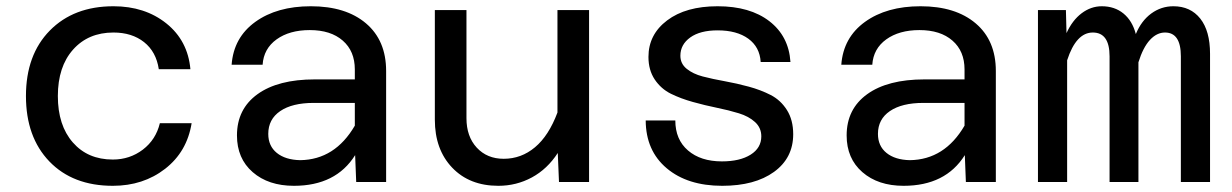

<svg xmlns="http://www.w3.org/2000/svg" viewBox="-20 -582 3939 614"><path d="M340.8 12.2Q212.9 12.2 137.9 -65.7Q63 -143.6 63 -274.9Q63 -406.7 139.4 -484.4Q215.8 -562 342.8 -562Q443.4 -562 512 -507.1Q580.6 -452.1 588.9 -360.8H487.8Q479.5 -416.5 440.7 -447.3Q401.9 -478 342.8 -478Q262.2 -478 213.6 -423.3Q165 -368.7 165 -274.9Q165 -181.2 212.9 -126.5Q260.7 -71.8 340.8 -71.8Q395 -71.8 436.8 -103.5Q478.5 -135.3 491.2 -188H592.8Q578.1 -96.7 508.1 -42.2Q438 12.2 340.8 12.2Z M919.9 12.2Q838.4 12.2 788.1 -31.5Q737.8 -75.2 737.8 -148.9Q737.8 -233.4 803.5 -280.8Q869.1 -328.1 986.8 -328.1H1114.7V-359.9Q1114.7 -418.5 1076.2 -452.1Q1037.6 -485.8 970.7 -485.8Q905.8 -485.8 864.5 -456.1Q823.2 -426.3 819.8 -375H720.7Q727.1 -461.9 796.4 -512Q865.7 -562 974.1 -562Q1085.9 -562 1150.4 -507.3Q1214.8 -452.6 1214.8 -355V0H1119.1L1115.7 -85.9Q1054.2 12.2 919.9 12.2ZM837.9 -153.8Q837.9 -115.2 865.2 -93Q892.6 -70.8 939.9 -69.8Q1051.3 -71.3 1114.7 -180.2V-252.9H982.9Q914.6 -252.9 876.2 -226.8Q837.9 -200.7 837.9 -153.8Z M1471.7 -549.8V-204.1Q1471.7 -145.5 1504.6 -109.9Q1537.6 -74.2 1590.8 -74.2Q1647 -74.2 1690.9 -111.1Q1734.9 -147.9 1762.7 -222.2V-549.8H1863.8V0H1767.6L1763.7 -92.8Q1730.5 -41.5 1680.9 -14.6Q1631.3 12.2 1573.7 12.2Q1481.4 12.2 1426 -45.9Q1370.6 -104 1370.6 -199.2V-549.8Z M2289.6 12.2Q2178.7 12.2 2112.1 -43.9Q2045.4 -100.1 2044.9 -196.8H2139.6Q2139.6 -135.7 2180.2 -100.8Q2220.7 -65.9 2288.6 -65.9Q2346.2 -65.9 2380.4 -87.4Q2414.6 -108.9 2414.6 -146Q2414.6 -173.3 2394.5 -191.7Q2374.5 -210 2342.8 -219.7Q2311 -229.5 2272.7 -237.3Q2234.4 -245.1 2195.8 -255.9Q2157.2 -266.6 2125.5 -282.2Q2093.8 -297.9 2073.7 -327.9Q2053.7 -357.9 2053.7 -399.9Q2053.7 -471.7 2113.5 -516.8Q2173.3 -562 2274.9 -562Q2378.4 -562 2440.4 -514.2Q2502.4 -466.3 2507.8 -383.8H2412.6Q2409.7 -431.6 2373 -458.3Q2336.4 -484.9 2274.9 -484.9Q2218.8 -484.9 2187.3 -462.2Q2155.8 -439.5 2155.8 -403.8Q2155.8 -378.4 2175.8 -362.1Q2195.8 -345.7 2227.5 -337.4Q2259.3 -329.1 2297.6 -322.3Q2335.9 -315.4 2374.5 -304.9Q2413.1 -294.4 2444.8 -278.1Q2476.6 -261.7 2496.6 -230Q2516.6 -198.2 2516.6 -152.8Q2516.6 -76.7 2455.1 -32.2Q2393.6 12.2 2289.6 12.2Z M2869.6 12.2Q2788.1 12.2 2737.8 -31.5Q2687.5 -75.2 2687.5 -148.9Q2687.5 -233.4 2753.2 -280.8Q2818.8 -328.1 2936.5 -328.1H3064.5V-359.9Q3064.5 -418.5 3025.9 -452.1Q2987.3 -485.8 2920.4 -485.8Q2855.5 -485.8 2814.2 -456.1Q2772.9 -426.3 2769.5 -375H2670.4Q2676.8 -461.9 2746.1 -512Q2815.4 -562 2923.8 -562Q3035.6 -562 3100.1 -507.3Q3164.6 -452.6 3164.6 -355V0H3068.8L3065.4 -85.9Q3003.9 12.2 2869.6 12.2ZM2787.6 -153.8Q2787.6 -115.2 2814.9 -93Q2842.3 -70.8 2889.6 -69.8Q3001 -71.3 3064.5 -180.2V-252.9H2932.6Q2864.3 -252.9 2825.9 -226.8Q2787.6 -200.7 2787.6 -153.8Z M3299.3 0V-549.8H3388.7L3390.6 -476.1Q3409.2 -517.1 3439 -539.6Q3468.8 -562 3503.4 -562Q3544.4 -562 3572.8 -538.8Q3601.1 -515.6 3612.3 -473.1Q3629.9 -515.6 3661.6 -538.8Q3693.4 -562 3732.4 -562Q3787.1 -562 3818.4 -522.5Q3849.6 -482.9 3849.6 -410.2V0H3756.3V-401.9Q3756.3 -478 3705.6 -478Q3679.2 -478 3657.2 -454.1Q3635.3 -430.2 3620.6 -382.8V0H3528.3V-401.9Q3528.3 -478 3474.6 -478Q3421.4 -478 3392.6 -389.2V0Z"/></svg>

Font: Azeret Mono
Style: Regular
Weight: 400
Designer: Martin Vácha
Foundry: Displaay
Version: Version 1.002